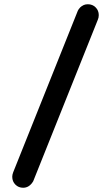

<svg xmlns="http://www.w3.org/2000/svg" viewBox="-20 -801 509 895"><path d="M436 -709 134.8 43.9Q116.7 74.2 87.9 74.2Q66.4 74.2 51.8 59.6Q37.1 44.9 37.1 22.9Q37.1 13.2 41.5 2L342.8 -751Q346.7 -759.3 354 -766.6Q368.7 -781.2 389.6 -781.2Q411.1 -781.2 425.8 -766.6Q440.4 -752 440.4 -730.5Q440.4 -718.8 436 -709Z"/></svg>

Font: Comfortaa
Style: Bold
Weight: 700
Designer: Johan Aakerlund
Foundry: Johan Aakerlund
Version: Version 2.001; ttfautohint (v1.4.1)